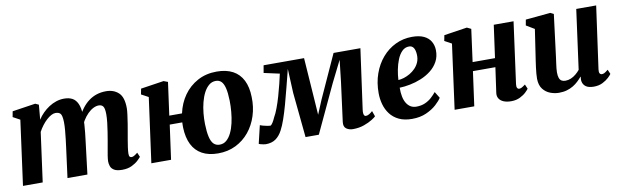

<svg xmlns="http://www.w3.org/2000/svg" viewBox="-41 -969 4457 1381"><g transform="rotate(-10 2188.0 -278.0)"><path d="M257.5 -555.5 248 -447.5Q263.5 -472.5 285.2 -494.2Q307 -516 332.5 -532.5Q358 -549 386 -558Q414 -567 443 -567Q478.5 -567 502.8 -554Q527 -541 540.8 -511Q554.5 -481 557 -430.5Q557 -423 557 -414.5Q557 -406 556.5 -396.8Q556 -387.5 555 -378L534.5 -408.5Q550.5 -447 572.5 -476.2Q594.5 -505.5 621.8 -526Q649 -546.5 681 -556.8Q713 -567 749.5 -567Q805 -567 840.5 -534.2Q876 -501.5 876 -420.5Q876 -404.5 872 -373.5Q868 -342.5 862.5 -308.2Q857 -274 852 -247Q847.5 -222 842.8 -194.5Q838 -167 834.5 -141.5Q831 -116 830.5 -97Q830.5 -79.5 835.8 -74Q841 -68.5 848.5 -68.5Q857.5 -68.5 867.2 -73.8Q877 -79 894 -92.5L908 -60Q902.5 -52.5 885 -35.8Q867.5 -19 838 -4.5Q808.5 10 767.5 10Q728.5 10 709 -1.8Q689.5 -13.5 683.2 -31.5Q677 -49.5 677 -68Q677.5 -84 681.2 -108.5Q685 -133 690.5 -161.5Q696 -190 700.5 -218Q705 -244.5 710.2 -277.2Q715.5 -310 719.2 -343.2Q723 -376.5 723 -405Q722.5 -447 712 -461.2Q701.5 -475.5 680 -475.5Q661 -475.5 640 -465Q619 -454.5 599 -434.5Q579 -414.5 562.2 -387Q545.5 -359.5 534.5 -325.5L557 -408.5Q557 -385.5 555 -357.2Q553 -329 550.2 -300.5Q547.5 -272 544 -247L514 0H368.5L397 -217Q400.5 -244.5 404.5 -277Q408.5 -309.5 411.2 -342Q414 -374.5 413.5 -402.5Q412 -449 400.8 -462.5Q389.5 -476 364 -476Q349.5 -476 332.8 -467Q316 -458 298.5 -442Q281 -426 265 -405Q249 -384 236.5 -360.5L187.5 0H43.5L107.5 -472.5L56 -500.5L63.5 -541.5L232.5 -567Z M1167.5 -315H1260.5Q1276 -387.5 1316.2 -444.5Q1356.5 -501.5 1418 -534.8Q1479.5 -568 1557.5 -568Q1627 -568 1674.8 -542.5Q1722.5 -517 1747.8 -467Q1773 -417 1774.5 -344Q1777 -272 1756.2 -207.2Q1735.5 -142.5 1695 -93Q1654.5 -43.5 1596.8 -15Q1539 13.5 1467.5 13.5Q1398 13.5 1350.5 -12.8Q1303 -39 1278 -89.2Q1253 -139.5 1250.5 -212Q1250.5 -221.5 1250.5 -231.5Q1250.5 -241.5 1251 -251H1159.5L1125 0H981L1045.5 -472.5L993.5 -500.5L1001.5 -541.5L1170 -567L1200.5 -555.5ZM1540 -503Q1511.5 -503 1489.8 -485Q1468 -467 1452.2 -436.8Q1436.5 -406.5 1426.8 -368.5Q1417 -330.5 1413 -289.5Q1409 -248.5 1410 -209.5Q1411.5 -152.5 1420 -116.2Q1428.5 -80 1445.5 -63.2Q1462.5 -46.5 1489 -46.5Q1518 -46.5 1539 -64.8Q1560 -83 1575 -114Q1590 -145 1598.8 -184Q1607.5 -223 1611.2 -265Q1615 -307 1614 -346.5Q1612.5 -404 1604 -438.2Q1595.5 -472.5 1579.8 -487.8Q1564 -503 1540 -503Z M2452.5 10Q2424 10 2404 -4.5Q2384 -19 2388.5 -54L2426 -340L2444 -498L2366 -341.5L2203 7H2106L2073.5 -321.5L2065.5 -498Q2048 -430 2032 -366.2Q2016 -302.5 2000.5 -247Q1985 -191.5 1969.5 -146.8Q1954 -102 1937.5 -71Q1917.5 -32.5 1888.5 -12.2Q1859.5 8 1816 8Q1809.5 8 1798.2 5.8Q1787 3.5 1777 0.8Q1767 -2 1766 -4L1797 -134.5Q1801 -132 1816.2 -127.8Q1831.5 -123.5 1847.8 -120.5Q1864 -117.5 1870 -117.5Q1874.5 -117.5 1879.2 -122.5Q1884 -127.5 1889.2 -135.5Q1894.5 -143.5 1899.2 -153.2Q1904 -163 1908 -172Q1922 -195.5 1936.2 -233.8Q1950.5 -272 1963.2 -316Q1976 -360 1986.2 -402Q1996.5 -444 2003 -474.5L1889 -499.5L1898.5 -554H2194L2216 -238.5L2223 -135.5L2266 -238.5L2409.5 -554H2605.5L2545 -117Q2542.5 -100 2543.8 -89Q2545 -78 2549.2 -72.8Q2553.5 -67.5 2560 -67.5Q2573 -67.5 2586.2 -76Q2599.5 -84.5 2609.5 -94L2624 -53.5Q2619.5 -47.5 2595.2 -32Q2571 -16.5 2534 -3.2Q2497 10 2452.5 10Z M3105.5 -104Q3092.5 -82.5 3062.8 -55.5Q3033 -28.5 2988.2 -8.5Q2943.5 11.5 2884.5 11.5Q2828 11.5 2788.5 -7.5Q2749 -26.5 2724.8 -58.8Q2700.5 -91 2689.5 -131Q2678.5 -171 2678.5 -212Q2678 -289 2701.2 -354.2Q2724.5 -419.5 2766 -467.8Q2807.5 -516 2863.5 -543Q2919.5 -570 2984.5 -570Q3037.5 -570 3071 -554Q3104.5 -538 3120.8 -510Q3137 -482 3138 -447.5Q3139 -399.5 3119.2 -363.2Q3099.5 -327 3066.2 -301Q3033 -275 2992.5 -258.5Q2952 -242 2910.8 -234Q2869.5 -226 2834.5 -225Q2834 -189 2839.8 -160.2Q2845.5 -131.5 2857.8 -111.5Q2870 -91.5 2887.8 -80.8Q2905.5 -70 2929.5 -70Q2965.5 -70 2993.2 -82.2Q3021 -94.5 3041.5 -113.2Q3062 -132 3077 -150.5ZM2952 -505.5Q2922 -505.5 2900.5 -484Q2879 -462.5 2865.2 -428.2Q2851.5 -394 2844 -355Q2836.5 -316 2835 -281Q2854 -282 2876.5 -289Q2899 -296 2920.8 -308.8Q2942.5 -321.5 2960.5 -340Q2978.5 -358.5 2988.8 -382.5Q2999 -406.5 2998 -436Q2996.5 -470.5 2985 -488Q2973.5 -505.5 2952 -505.5Z M3663 -105Q3660.5 -86 3665.8 -77.2Q3671 -68.5 3680.5 -68.5Q3689 -68.5 3698 -73Q3707 -77.5 3725.5 -91L3739.5 -58.5Q3734.5 -50.5 3717.5 -34Q3700.5 -17.5 3672.8 -3.8Q3645 10 3608.5 10Q3576.5 10 3553.8 0.8Q3531 -8.5 3520 -26Q3509 -43.5 3512 -66.5L3538 -251H3374L3339.5 0H3196L3260 -472.5L3208.5 -500.5L3216.5 -541.5L3385 -567L3415 -552.5L3383 -315.5H3546.5L3579.5 -553.5H3724Z M3957 10Q3926 10 3894.5 -1.8Q3863 -13.5 3841.2 -41Q3819.5 -68.5 3818.5 -116Q3818.5 -133.5 3820.2 -154.2Q3822 -175 3825 -198.2Q3828 -221.5 3831.5 -245.5Q3835 -269.5 3838.5 -292L3865.5 -472.5L3805.5 -508.5L3813 -550L3994.5 -567L4018.5 -555L3985 -288.5Q3982.5 -267 3979.5 -245.2Q3976.5 -223.5 3973.8 -203.5Q3971 -183.5 3969.2 -166.5Q3967.5 -149.5 3967.5 -137.5Q3967.5 -112 3973 -96.5Q3978.5 -81 3989.8 -74.2Q4001 -67.5 4018 -67.5Q4039 -67.5 4058.8 -76Q4078.5 -84.5 4095.2 -98.5Q4112 -112.5 4124.5 -128L4183.5 -562.5H4329L4265.5 -105.5Q4263 -86 4268.5 -77.2Q4274 -68.5 4284.5 -68.5Q4293.5 -68.5 4302.8 -73.2Q4312 -78 4330 -92.5L4344 -60Q4339 -51.5 4321.5 -34.8Q4304 -18 4276.2 -4Q4248.5 10 4211.5 10Q4173 10 4153.2 -4.8Q4133.5 -19.5 4129.5 -44.5Q4129 -47 4128.8 -50.8Q4128.5 -54.5 4128.8 -58.8Q4129 -63 4129.5 -67.5Q4130 -72 4130.5 -76L4128.5 -77Q4115.5 -61.5 4099.2 -46Q4083 -30.5 4062 -17.8Q4041 -5 4015 2.5Q3989 10 3957 10Z"/></g></svg>

Font: Merriweather 20pt ExtraBold
Style: Italic
Weight: 800
Italic angle: -7.8°
Version: Version 2.101